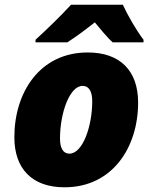

<svg xmlns="http://www.w3.org/2000/svg" viewBox="-20 -786 648 816"><path d="M131 -606H266C307 -632 346 -662 383 -691C401 -669 437 -625 459 -606H590V-617C560 -656 522 -722 502 -766H282C243 -723 177 -659 131 -617ZM254 10C459 10 567 -161 567 -350C567 -486 490 -563 353 -563C148 -563 41 -392 41 -203C41 -67 118 10 254 10ZM275 -133C250 -133 235 -154 235 -197C235 -306 276 -421 331 -421C357 -421 372 -399 372 -356C372 -248 331 -133 275 -133Z"/></svg>

Font: Noto Sans UI Black
Style: Italic
Weight: 900
Italic angle: -372°
Designer: Monotype Design Team
Foundry: Monotype Imaging Inc.
Version: Version 1.901